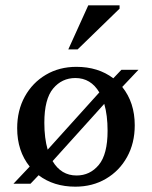

<svg xmlns="http://www.w3.org/2000/svg" viewBox="-20 -690 570 721"><path d="M30.5 0 91.5 -64.5Q44.5 -123 44.5 -208.5Q44.5 -275.5 73.2 -327.5Q102 -379.5 152.2 -409.2Q202.5 -439 267 -439Q348.5 -439 405.5 -396L436 -428H500L439 -363.5Q486 -305 486 -219.5Q486 -152.5 457.2 -100.5Q428.5 -48.5 378 -18.8Q327.5 11 263 11Q181.5 11 125 -32L94.5 0ZM146.5 -229Q146.5 -171 159 -128L353 -343Q321 -397 263 -397Q212.5 -397 179.5 -357.5Q146.5 -318 146.5 -229ZM267.5 -31Q318 -31 351 -70.8Q384 -110.5 384 -199Q384 -257 371.5 -300L177.5 -85Q209.5 -31 267.5 -31ZM236.5 -504.5 311.5 -670H429V-657.5L271.5 -504.5Z"/></svg>

Font: Newsreader Text Medium
Style: Regular
Weight: 500
Designer: Hugues Gentile
Foundry: Production Type
Version: Version 1.002